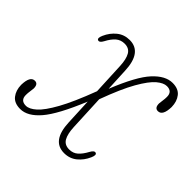

<svg xmlns="http://www.w3.org/2000/svg" viewBox="-132 -546 668 668"><g transform="rotate(45 202.5 -212.0)"><path d="M211.5 -345 215.5 -260.5Q254.5 -358 289 -395.2Q323.5 -432.5 358.5 -432.5Q387.5 -432.5 401.2 -415Q415 -397.5 415.5 -370.5Q414.5 -326.5 391.5 -326.5Q375.5 -326.5 375.5 -348.5Q376 -356 377.5 -365Q379 -374 379 -384Q379 -410.5 352.5 -410.5Q336.5 -410.5 316.5 -393.8Q296.5 -377 271.8 -333.8Q247 -290.5 218 -211.5L224 -80Q225.5 -48 235.2 -31Q245 -14 267.5 -14Q286.5 -14 299.5 -25.5Q312.5 -37 324 -58.5Q332.5 -74.5 341.5 -71Q349.5 -67.5 341.5 -49.5Q330.5 -24.5 310.8 -8.5Q291 7.5 264 7.5Q203.5 7.5 200 -80L195.5 -177.5Q153 -74 118.2 -33.5Q83.5 7 47.5 7Q18.5 7 4.8 -10.5Q-9 -28 -9.5 -55Q-8.5 -99 14.5 -99Q30.5 -99 30.5 -77Q30 -69.5 28.5 -60.5Q27 -51.5 27 -41.5Q27 -15 53.5 -15Q70 -15 90.2 -33Q110.5 -51 136 -96.8Q161.5 -142.5 193 -226L187.5 -345Q186 -377 176.2 -394Q166.5 -411 144 -411Q125.5 -411 112.2 -399.8Q99 -388.5 87.5 -366.5Q79 -350.5 70 -354Q62 -357.5 70 -375.5Q81 -400.5 100.8 -416.5Q120.5 -432.5 147.5 -432.5Q208 -432.5 211.5 -345Z"/></g></svg>

Font: Fraunces144ptSuperSoftThinItalic
Style: Italic
Weight: 100
Italic angle: -16°
Version: Version 1.000;[0bf87f6ff]